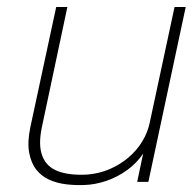

<svg xmlns="http://www.w3.org/2000/svg" viewBox="-20 -521 552 550"><path d="M390 -81 373 0H405L512 -501H480L409 -170Q403 -141 387 -115Q371 -89 347 -69Q323 -49 294 -36.5Q265 -24 231 -21Q181 -18 147.5 -30Q114 -42 101.5 -73.5Q89 -105 100 -157L173 -501H141L67 -157Q58 -114 63.5 -84Q69 -54 84 -35Q99 -16 121.5 -6Q144 4 170 7Q196 10 221 9Q253 8 285 -3Q317 -14 344.5 -34Q372 -54 390 -81Z"/></svg>

Font: Advent Pro ExtraLight
Style: Italic
Weight: 250
Italic angle: -12°
Version: Version 3.000